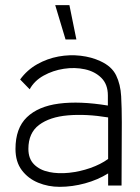

<svg xmlns="http://www.w3.org/2000/svg" viewBox="-20 -719 542 744"><path d="M211 5Q167 5 128 -11Q89 -27 64.5 -59.5Q40 -92 40 -142Q40 -222 84 -264.5Q128 -307 208.5 -317.5Q289 -328 398 -310V-349Q398 -392 373 -417Q348 -442 309 -450.5Q270 -459 227.5 -452.5Q185 -446 149 -426Q113 -406 95 -373L58 -411Q85 -448 124 -470Q163 -492 206.5 -500Q250 -508 292.5 -503Q335 -498 369 -482Q413 -462 430 -427Q447 -392 449.5 -346Q452 -300 452 -245L451 0H399V-47Q359 -22 309.5 -8.5Q260 5 211 5ZM399 -103V-264Q314 -278 243.5 -272Q173 -266 131.5 -235Q90 -204 90 -142Q90 -104 112 -82Q134 -60 170 -52.5Q206 -45 248 -49.5Q290 -54 330 -68Q370 -82 399 -103ZM276 -566H234L194 -699H249Z"/></svg>

Font: Kulim Park ExtraLight
Style: Regular
Weight: 275
Designer: Noponies / Dale Sattler
Foundry: Noponies
Version: Version 1.000; ttfautohint (v1.8.3)